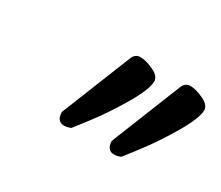

<svg xmlns="http://www.w3.org/2000/svg" viewBox="-63 -638 620 539"><g transform="rotate(30 247.5 -368.0)"><path d="M151 -261 242 -488Q249 -505 266 -505Q283 -505 308 -493.5Q333 -482 333 -465Q333 -439 299 -381.5Q265 -324 231 -280L197 -236Q187 -231 175 -231Q152 -231 151 -261ZM313 -261 404 -488Q411 -505 428 -505Q445 -505 470 -493.5Q495 -482 495 -465Q495 -439 461 -381.5Q427 -324 393 -280L359 -236Q349 -231 337 -231Q314 -231 313 -261Z"/></g></svg>

Font: Mrs Sheppards
Style: Regular
Weight: 400
Version: Version 1.000